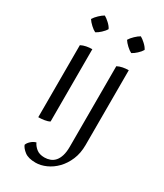

<svg xmlns="http://www.w3.org/2000/svg" viewBox="-242 -832 1010 1182"><g transform="rotate(30 263.5 -241.0)"><path d="M199 -679Q190 -663 171 -645.5Q152 -628 137 -621Q122 -628 103 -645.5Q84 -663 74 -679Q84 -696 103 -714Q122 -732 137 -740Q152 -732 171.5 -714Q191 -696 199 -679ZM95 -505Q112 -514 132.5 -518Q153 -522 174 -522V-8Q160 0 137.5 3.5Q115 7 95 7ZM220 258Q168 258 141.5 237.5Q115 217 107 196Q112 181 128 166.5Q144 152 163 147Q172 168 193.5 185.5Q215 203 251 203Q272 203 291 196Q310 189 324 173Q338 157 346 131Q354 105 354 67V-505Q371 -514 391.5 -518Q412 -522 433 -522V9Q433 68 413.5 114Q394 160 363 192Q332 224 294 241Q256 258 220 258ZM455 -679Q446 -663 427 -645.5Q408 -628 393 -621Q378 -628 359 -645.5Q340 -663 330 -679Q340 -696 359 -714Q378 -732 393 -740Q408 -732 427.5 -714Q447 -696 455 -679Z"/></g></svg>

Font: Gotu
Style: Regular
Weight: 400
Designer: Sarang Kulkarni & Kailash Malviya
Foundry: Ek Type
Version: Version 2.320;hotconv 1.0.109;makeotfexe 2.5.65596; ttfautoh